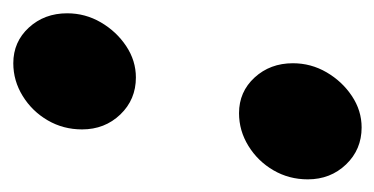

<svg xmlns="http://www.w3.org/2000/svg" viewBox="-164 -406 577 296"><g transform="rotate(-90 125.0 -257.5)"><path d="M77 11Q43 11 20 -13Q-3 -37 -3 -72Q-3 -101 11 -125Q25 -149 48.5 -163.5Q72 -178 99 -178Q132 -178 154 -154Q176 -130 176 -95Q176 -67 162 -43Q148 -19 125.5 -4Q103 11 77 11ZM154 -337Q120 -337 97 -361Q74 -385 74 -420Q74 -449 88 -473Q102 -497 125.5 -511.5Q149 -526 176 -526Q209 -526 231 -502Q253 -478 253 -443Q253 -415 239 -391Q225 -367 202.5 -352Q180 -337 154 -337Z"/></g></svg>

Font: Red Hat Text
Style: Bold Italic
Weight: 700
Italic angle: -12°
Designer: Pentagram, MCKL
Foundry: Pentagram, MCKL
Version: Version 1.023; ttfautohint (v1.8.3)